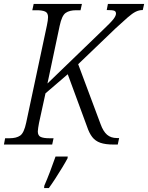

<svg xmlns="http://www.w3.org/2000/svg" viewBox="-38 -734 752 975"><path d="M-18 0 -12 -32H11Q45 -32 64.5 -45.5Q84 -59 95 -111L200 -604Q203 -618 204.5 -629Q206 -640 206 -647Q206 -669 191 -675.5Q176 -682 149 -682H126L133 -714H378L371 -682H349Q315 -682 295.5 -668.5Q276 -655 265 -603L203 -310L489 -586Q526 -621 538.5 -637.5Q551 -654 551 -665Q551 -676 542 -679.5Q533 -683 504 -683L510 -714H694L687 -683Q668 -683 651 -674.5Q634 -666 611 -646Q588 -626 550 -591L359 -408L473 -103Q486 -67 505.5 -50Q525 -33 556 -33H567L560 0H539Q497 0 471.5 -9Q446 -18 430.5 -38Q415 -58 404 -91L306 -357L193 -260L160 -109Q158 -97 156 -85.5Q154 -74 154 -67Q154 -45 169 -38.5Q184 -32 211 -32H234L227 0ZM187 209Q201 177 216.5 136.5Q232 96 244 61H306L305 70Q295 89 278 117Q261 145 242.5 173.5Q224 202 210 221H186Z"/></svg>

Font: Noto Serif SemiCondensed Light
Style: Italic
Weight: 300
Width: 4
Italic angle: -12°
Designer: Monotype Design Team
Foundry: Monotype Imaging Inc.
Version: Version 2.013; ttfautohint (v1.8.4.7-5d5b)